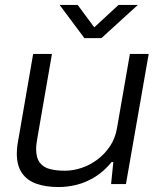

<svg xmlns="http://www.w3.org/2000/svg" viewBox="-20 -744 650 776"><path d="M217 12Q165 12 127 -1.5Q89 -15 68.5 -45Q48 -75 48 -123Q48 -136 49.5 -150Q51 -164 54 -179L114 -526H190L131 -186Q129 -174 127.5 -163Q126 -152 126 -142Q126 -106 141 -86.5Q156 -67 182.5 -60.5Q209 -54 242 -54Q276 -54 310 -65.5Q344 -77 373.5 -99Q403 -121 424.5 -153Q446 -185 453 -227L505 -526H581L489 0H429L438 -89H431Q399 -50 362.5 -28Q326 -6 289 3Q252 12 217 12ZM537 -724 390 -590H321L221 -724H294L374 -616H342L459 -724Z"/></svg>

Font: Archivo SemiExpanded Light
Style: Italic
Weight: 300
Width: 6
Italic angle: -10°
Designer: Hector Gatti
Foundry: Omnibus-Type
Version: Version 2.001